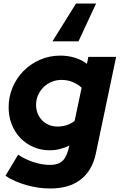

<svg xmlns="http://www.w3.org/2000/svg" viewBox="-20 -852 680 1091"><path d="M426 -617H278Q312 -671 345 -724.5Q378 -778 412 -832H526Q501 -778 476 -724.5Q451 -671 426 -617ZM263 2Q213 2 170 -16.5Q127 -35 95.5 -68Q64 -101 46.5 -145.5Q29 -190 29 -242Q29 -301 51 -354Q73 -407 112.5 -447.5Q152 -488 206 -512Q260 -536 323 -536Q366 -536 405.5 -524Q445 -512 474 -489Q476 -499 478 -509Q480 -519 482 -529H640Q611 -390 582 -253Q553 -116 524 23Q503 119 437.5 169Q372 219 266 219Q198 219 130.5 200Q63 181 11 147L83 27Q124 54 171.5 69.5Q219 85 262 85Q314 85 338 59.5Q362 34 374 -25Q348 -12 320 -5Q292 2 263 2ZM185 -256Q185 -230 194 -207.5Q203 -185 219 -168.5Q235 -152 257.5 -142.5Q280 -133 307 -133Q363 -133 404 -165Q414 -213 424 -259.5Q434 -306 444 -354Q421 -374 392.5 -386Q364 -398 329 -398Q302 -398 276 -388Q250 -378 230 -359Q210 -340 197.5 -314Q185 -288 185 -256Z"/></svg>

Font: Rosa Sans Black
Style: Italic
Weight: 900
Italic angle: -12°
Designer: Pentagram / MCKL
Foundry: Pentagram / MCKL
Version: Version 1.005;September 16, 2019;FontCreator 11.5.0.2425 64-